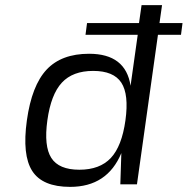

<svg xmlns="http://www.w3.org/2000/svg" viewBox="-20 -720 733 750"><path d="M320 -630H523L533 -700H613L603 -630H693L687 -584H597L515 0H450L454 -122Q399 10 254 10Q146 10 106 -52Q66 -114 85 -250Q104 -386 162 -448Q220 -510 328 -510Q471 -510 490 -385L518 -584H314ZM221.5 -397Q179 -351 165 -250Q151 -149 180.5 -103Q210 -57 290 -57Q370 -57 413 -103Q456 -149 470 -250Q484 -351 454 -397Q424 -443 344 -443Q264 -443 221.5 -397Z"/></svg>

Font: Fivo Sans Modern
Style: Italic
Weight: 400
Designer: Alexander Slobzheninov
Foundry: Alexander Slobzheninov
Version: 1.0